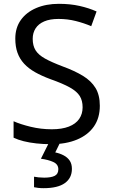

<svg xmlns="http://www.w3.org/2000/svg" viewBox="-20 -744 589 1004"><path d="M502 -191Q502 -127 471 -82.5Q440 -38 382.5 -14Q325 10 247 10Q207 10 170.5 6Q134 2 104 -5.5Q74 -13 51 -24V-110Q87 -94 140.5 -81Q194 -68 251 -68Q304 -68 340 -82Q376 -96 394 -122Q412 -148 412 -183Q412 -218 397 -242Q382 -266 345.5 -286.5Q309 -307 244 -330Q198 -347 163.5 -366.5Q129 -386 106 -411Q83 -436 71.5 -468Q60 -500 60 -542Q60 -599 89 -639.5Q118 -680 169.5 -702Q221 -724 288 -724Q347 -724 396 -713Q445 -702 485 -684L457 -607Q420 -623 376.5 -634Q333 -645 286 -645Q241 -645 211 -632Q181 -619 166 -595.5Q151 -572 151 -541Q151 -505 166 -481Q181 -457 215 -438Q249 -419 307 -397Q370 -374 413.5 -347.5Q457 -321 479.5 -284Q502 -247 502 -191ZM356 139Q356 187 319 213.5Q282 240 208 240Q193 240 179.5 238.5Q166 237 158 235V180Q167 182 182 183.5Q197 185 211 185Q247 185 266 175.5Q285 166 285 141Q285 115 258.5 103Q232 91 194 86L237 0H295L269 53Q293 58 313 68.5Q333 79 344.5 96Q356 113 356 139Z"/></svg>

Font: Noto Sans Canadian Aboriginal
Style: Regular
Weight: 400
Designer: Monotype Design Team, Typotheque's Kevin King
Foundry: Monotype Imaging Inc.
Version: Version 2.002